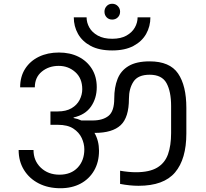

<svg xmlns="http://www.w3.org/2000/svg" viewBox="-20 -1012 1096 1020"><path d="M576 -908Q558 -908 546.5 -920Q535 -932 535 -950Q535 -967 546.5 -979.5Q558 -992 576 -992Q594 -992 606 -979.5Q618 -967 618 -950Q618 -932 606 -920Q594 -908 576 -908ZM576 -744Q507 -744 462 -768Q417 -792 394.5 -832Q372 -872 372 -920H440Q440 -892 454.5 -866Q469 -840 499.5 -823Q530 -806 576 -806Q622 -806 652 -823Q682 -840 696.5 -866Q711 -892 711 -920H779Q779 -872 756.5 -832Q734 -792 689 -768Q644 -744 576 -744ZM301 -12Q236 -12 186 -37.5Q136 -63 107.5 -109Q79 -155 79 -215H158Q158 -158 197 -121Q236 -84 296 -84Q357 -84 392.5 -121.5Q428 -159 428 -219Q428 -249 414 -279Q400 -309 369.5 -329Q339 -349 287 -349H248V-420H287Q331 -420 360 -437Q389 -454 403 -481.5Q417 -509 417 -538Q417 -596 380 -629Q343 -662 292 -662Q239 -662 202 -631.5Q165 -601 165 -548H87Q87 -605 113.5 -646.5Q140 -688 186.5 -710.5Q233 -733 293 -733Q352 -733 397 -710.5Q442 -688 468 -646.5Q494 -605 494 -549Q494 -490 463.5 -446Q433 -402 371 -388V-385Q393 -381 412 -372H472Q526 -372 556.5 -396.5Q587 -421 587 -489Q587 -548 604.5 -592.5Q622 -637 663.5 -661.5Q705 -686 775 -686Q882 -686 926 -621.5Q970 -557 970 -439V-303Q970 -167 910 -96Q850 -25 716 -25Q693 -25 668.5 -27.5Q644 -30 618 -35V-105Q641 -101 662.5 -99Q684 -97 702 -97Q774 -97 815 -121.5Q856 -146 872.5 -192.5Q889 -239 889 -305V-449Q889 -526 864.5 -570.5Q840 -615 775 -615Q713 -615 689 -578Q665 -541 665 -488Q665 -388 621 -347Q577 -306 484 -306H482Q506 -264 506 -211Q506 -151 480 -106Q454 -61 408 -36.5Q362 -12 301 -12Z"/></svg>

Font: Poppins
Style: Regular
Weight: 400
Designer: Ninad Kale (Devanagari), Jonny Pinhorn (Latin)
Version: Version 5.002